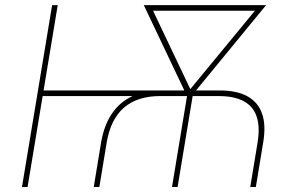

<svg xmlns="http://www.w3.org/2000/svg" viewBox="-20 -748 1186 768"><path d="M355 0 384.3 -177.7Q396 -246.1 427 -292.5Q458 -338.9 507.8 -362.5Q557.6 -386.2 625 -386.2H858.4Q927.7 -386.2 970.2 -362.5Q1012.7 -338.9 1028.6 -292.5Q1044.4 -246.1 1032.7 -177.7L1003.4 0H981L1010.3 -177.7Q1025.9 -271 987.1 -317.4Q948.2 -363.8 854.5 -363.8H621.1Q529.8 -363.8 476.1 -317.6Q422.4 -271.5 406.7 -177.7L377.4 0ZM67.9 0 188.5 -727.5H210.9L90.3 0ZM137.7 -363.8 141.6 -386.2H674.8L670.9 -363.8ZM668 0 729 -369.1H751.5L690.4 0ZM730.5 -358.4 555.2 -727.5H581.5L742.2 -389.6L737.3 -358.4ZM734.9 -358.4 739.7 -389.6 1018.1 -727.5H1044.4L741.2 -358.4ZM574.7 -705.1 578.6 -727.5H1019L1015.1 -705.1Z"/></svg>

Font: Inter Thin
Style: Italic
Weight: 250
Italic angle: -9.3988°
Designer: Rasmus Andersson
Foundry: rsms
Version: Version 4.001;git-66647c0bb